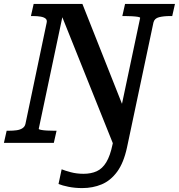

<svg xmlns="http://www.w3.org/2000/svg" viewBox="-44 -730 914 981"><path d="M605 23Q588 102 554.5 147.5Q521 193 475.5 212Q430 231 376 231Q339 231 306.5 224.5Q274 218 255 210L271 135Q288 142 318 150Q348 158 383 158Q421 158 450 145Q479 132 499 99Q519 66 531 8L545 -56L547 38L262 -673H281L154 -72Q153 -69 165 -66.5Q177 -64 196 -63Q215 -62 232 -62H245L231 0H-24L-10 -62H1Q23 -62 41 -64.5Q59 -67 71 -75Q83 -83 86 -97L194 -612Q198 -627 189.5 -634.5Q181 -642 164 -645Q147 -648 125 -648H114L128 -710H377L610 -122L558 -99L672 -638Q673 -642 660.5 -644Q648 -646 630 -647Q612 -648 595 -648H581L595 -710H850L836 -648H825Q792 -648 768.5 -642Q745 -636 740 -615Z"/></svg>

Font: Roboto Serif Medium
Style: Italic
Weight: 500
Italic angle: -10°
Designer: Greg Gazdowicz
Foundry: Commercial Type
Version: Version 1.008